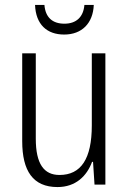

<svg xmlns="http://www.w3.org/2000/svg" viewBox="-20 -748 521 778"><path d="M360 -728H322C318 -679 289 -652 241 -652C192 -652 164 -678 160 -728H122C125 -649 170 -608 240 -608C312 -608 357 -654 360 -728ZM407 -532H352V-240C352 -104 308 -39 221 -39C158 -39 125 -84 125 -186V-532H70V-176C70 -55 114 10 213 10C287 10 332 -35 353 -92H357L363 0H407Z"/></svg>

Font: Noto Sans Malayalam Condensed Light
Style: Regular
Weight: 300
Width: 3
Designer: Jelle Bosma - Monotype Design Team
Foundry: Monotype Imaging Inc.
Version: Version 2.104